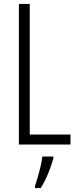

<svg xmlns="http://www.w3.org/2000/svg" viewBox="-20 -800 396 975"><path d="M76 -66V-780H131V-117H338V-66ZM251 5Q241 41 224 82Q207 123 187 155H158V144Q164 126 172 98.5Q180 71 186.5 43Q193 15 195 -5H251Z"/></svg>

Font: Noto Sans Malayalam UI ExtraCondensed Light
Style: Regular
Weight: 300
Width: 2
Designer: Jelle Bosma - Monotype Design Team
Foundry: Monotype Imaging Inc.
Version: Version 2.104; ttfautohint (v1.8.4.7-5d5b)